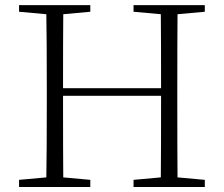

<svg xmlns="http://www.w3.org/2000/svg" viewBox="-20 -743 890 763"><path d="M793.9 -696.3 685.5 -686.5Q684.6 -589.8 684.6 -389.6V-333Q684.6 -134.8 685.5 -38.1L793.9 -28.3V0H510.7V-28.3L619.1 -38.1Q620.1 -133.8 620.1 -362.3H230.5Q230.5 -133.8 231.4 -38.1L338.9 -28.3V0H55.7V-28.3L164.1 -38.1Q166 -134.8 166 -333V-389.6Q166 -588.9 164.1 -686.5L55.7 -696.3V-722.7H338.9V-696.3L231.4 -686.5Q230.5 -590.8 230.5 -392.6H620.1Q620.1 -589.8 619.1 -686.5L510.7 -696.3V-722.7H793.9Z"/></svg>

Font: GenYoMin TW TTF ExtraLight
Style: Regular
Weight: 250
Version: Version 1.300